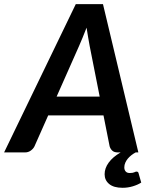

<svg xmlns="http://www.w3.org/2000/svg" viewBox="-60 -743 730 936"><path d="M426 -272 377 -519.5Q374 -536.5 370 -559Q366 -581.5 362 -608Q352 -581.5 342.5 -559Q333 -536.5 325.5 -519L216 -272ZM628.5 147Q611.5 158 587.5 165.2Q563.5 172.5 537.5 172.5Q494.5 172.5 472.2 154Q450 135.5 450 106.5Q450 77 469.8 49.8Q489.5 22.5 528 0H514Q497 0 487.8 -8.2Q478.5 -16.5 474.5 -29.5L444.5 -180.5H175L108 -29.5Q102.5 -18 90.2 -9Q78 0 62 0H-40L309.5 -723H442L614.5 0H601.5Q591 5.5 581 13.2Q571 21 563.2 30.2Q555.5 39.5 550.8 50.2Q546 61 546 73Q546 85.5 552.8 93Q559.5 100.5 572.5 100.5Q580.5 100.5 585.8 99.5Q591 98.5 594.5 97Q598 95.5 600.2 94.5Q602.5 93.5 605 93.5Q614 93.5 615.5 101.5Z"/></svg>

Font: Lato 2
Style: Bold Italic
Weight: 700
Italic angle: -7°
Designer: Lukasz Dziedzic with Adam Twardoch and Botio Nikoltchev
Foundry: tyPoland Lukasz Dziedzic
Version: Version 2.015; 2015-08-06; http://www.latofonts.com/